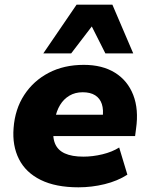

<svg xmlns="http://www.w3.org/2000/svg" viewBox="-20 -789 639 820"><path d="M315 11Q218 11 154 -20.5Q90 -52 61 -109.5Q32 -167 38 -242Q44 -323 83.5 -383.5Q123 -444 188 -478Q253 -512 338 -512Q417 -512 471 -478.5Q525 -445 549 -383.5Q573 -322 561 -239L557 -208H183L197 -299H431L418 -285Q423 -320 415 -344.5Q407 -369 386.5 -382Q366 -395 333 -395Q301 -395 276.5 -380.5Q252 -366 236.5 -340.5Q221 -315 215 -281L210 -250Q203 -206 214.5 -177Q226 -148 256.5 -134Q287 -120 336 -120Q376 -120 417.5 -130Q459 -140 489 -159L524 -43Q482 -16 427 -2.5Q372 11 315 11ZM165 -561 307 -769H460L549 -561H430L372 -676L284 -561Z"/></svg>

Font: Nunito Sans 9pt Black
Style: Italic
Weight: 900
Italic angle: -9°
Version: Version 3.101;gftools[0.9.27]